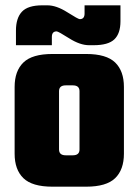

<svg xmlns="http://www.w3.org/2000/svg" viewBox="-20 -702 521 722"><path d="M177 -499H304Q380 -499 413 -467Q446 -435 446 -375V-124Q446 -64 413 -32Q380 0 304 0H177Q101 0 68 -32Q35 -64 35 -124V-375Q35 -435 68 -467Q101 -499 177 -499ZM279 -140V-359Q279 -381 254 -381H227Q202 -381 202 -359V-140Q202 -118 227 -118H254Q279 -118 279 -140ZM175 -563V-532H40V-587Q40 -634 62.5 -658Q85 -682 139 -682H158Q192 -682 233 -656Q274 -630 280 -630Q298 -630 298 -651V-682H433V-622Q433 -576 410 -554Q387 -532 332 -532H315Q281 -532 240 -558Q199 -584 193 -584Q175 -584 175 -563Z"/></svg>

Font: Teko
Style: Bold
Weight: 700
Designer: Manushi Parikh, Jonny Pinhorn
Foundry: Indian Type Foundry
Version: Version 1.106;PS 1.0;hotconv 1.0.78;makeotf.lib2.5.61930; tt